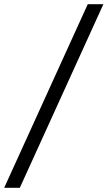

<svg xmlns="http://www.w3.org/2000/svg" viewBox="-118 -780 516 921"><path d="M-98 121 303 -760H378L-23 121Z"/></svg>

Font: Noto Serif Tamil Condensed ExtraBold
Style: Italic
Weight: 800
Width: 3
Italic angle: -12°
Designer: Indian Type Foundry, Tom Grace, and the Monotype Design Team
Foundry: Monotype Imaging Inc.
Version: Version 2.003; ttfautohint (v1.8.4.7-5d5b)